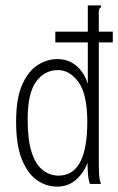

<svg xmlns="http://www.w3.org/2000/svg" viewBox="-20 -685 440 715"><path d="M192 10Q153 10 118.5 -13.5Q84 -37 62 -90Q40 -143 40 -232Q40 -319 62.5 -369.5Q85 -420 120 -442.5Q155 -465 194 -465Q236 -465 266 -438.5Q296 -412 307 -372V-665H356V-658Q350 -654 348.5 -647Q347 -640 348 -624V-71Q348 -53 349 -35.5Q350 -18 356 0H315Q309 -16 307.5 -38.5Q306 -61 306 -79Q293 -43 264 -16.5Q235 10 192 10ZM198 -31Q305 -31 305 -231Q305 -334 272.5 -379Q240 -424 196 -424Q146 -424 114.5 -381Q83 -338 83 -241Q83 -163 98 -117.5Q113 -72 139.5 -51.5Q166 -31 198 -31ZM186 -527V-567H400V-527Z"/></svg>

Font: Inconsolata Condensed Light
Style: Regular
Weight: 300
Width: 3
Monospace: yes
Designer: Raph Levien, Cyreal, Brenton Simpson
Foundry: Raph Levien, Cyreal, Google
Version: Version 3.001; ttfautohint (v1.8.2.53-6de2)